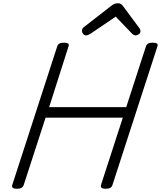

<svg xmlns="http://www.w3.org/2000/svg" viewBox="-20 -1154 996 1188"><path d="M84 14Q48 14 56 -10L334 -867Q338 -879 348 -884.5Q358 -890 376 -890Q413 -890 404 -867L284 -491H761L883 -867Q887 -879 897 -884.5Q907 -890 925 -890Q963 -890 954 -867L676 -10Q673 2 662.5 8Q652 14 634 14Q598 14 605 -10L740 -426H262L127 -10Q123 2 113 8Q103 14 84 14ZM512 -935Q501 -935 494 -944.5Q487 -954 487 -963Q487 -971 489.5 -975.5Q492 -980 496 -984L666 -1116Q678 -1126 688 -1130Q698 -1134 710 -1134Q720 -1134 728 -1129Q736 -1124 743 -1114L843 -979Q847 -974 848 -969Q849 -964 849 -960Q849 -949 838.5 -942Q828 -935 820 -935Q812 -935 805.5 -939Q799 -943 794 -949L696 -1051L538 -944Q531 -940 524.5 -937.5Q518 -935 512 -935Z"/></svg>

Font: Playwrite DK Loopet Light
Style: Regular
Weight: 300
Version: Version 1.003